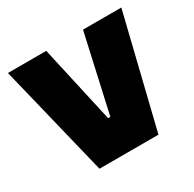

<svg xmlns="http://www.w3.org/2000/svg" viewBox="-118 -623 752 746"><g transform="rotate(-30 258.0 -250.0)"><path d="M3.7 -500H175.7L253.1 -153.4H263.1L340.6 -500H512.5L390.4 0H125.9Z"/></g></svg>

Font: Changa
Style: Regular
Weight: 400
Designer: Eduardo Rodriguez Tunni
Foundry: Eduardo Rodriguez Tunni
Version: Version 3.003